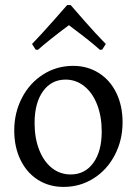

<svg xmlns="http://www.w3.org/2000/svg" viewBox="-20 -723 538 755"><path d="M36 -210Q36 -280 66.5 -338.5Q97 -397 150 -430.5Q203 -464 268 -464Q324 -464 368.5 -436Q413 -408 437.5 -357.5Q462 -307 462 -242Q462 -172 431.5 -113.5Q401 -55 348 -21.5Q295 12 230 12Q173 12 129 -16Q85 -44 60.5 -94.5Q36 -145 36 -210ZM380 -206Q380 -265 362 -311.5Q344 -358 311.5 -384Q279 -410 238 -410Q182 -410 149 -364Q116 -318 116 -239Q116 -180 134 -134Q152 -88 184 -62.5Q216 -37 258 -37Q314 -37 347 -82.5Q380 -128 380 -206ZM244 -703H258Q270 -689 312.5 -640.5Q355 -592 396 -550L382 -528L373 -527Q335 -561 272 -608L251 -624Q173 -566 129 -527L120 -528L106 -550Q147 -593 189.5 -641Q232 -689 244 -703Z"/></svg>

Font: Sahitya
Style: Regular
Weight: 400
Designer: Juan Pablo del Peral
Foundry: Juan Pablo del Peral (http://www.huertatipografica.com)
Version: Version 1.001;PS 001.000;hotconv 1.0.70;makeotf.lib2.5.58329